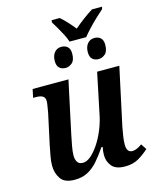

<svg xmlns="http://www.w3.org/2000/svg" viewBox="-129 -964 863 1061"><g transform="rotate(-15 302.5 -433.0)"><path d="M335 -736Q329 -755 317 -778.5Q305 -802 291.5 -825Q278 -848 268 -864L270 -876H316Q335 -860 355.5 -837.5Q376 -815 392 -795Q416 -816 446 -838.5Q476 -861 501 -876H558L555 -863Q537 -847 513.5 -825Q490 -803 468 -779.5Q446 -756 430 -736ZM278 -601Q255 -601 241.5 -613.5Q228 -626 228 -653Q228 -683 243 -701.5Q258 -720 283 -720Q305 -720 318.5 -707.5Q332 -695 332 -669Q332 -631 314.5 -616Q297 -601 278 -601ZM466 -601Q444 -601 430.5 -613.5Q417 -626 417 -653Q417 -683 432 -701.5Q447 -720 472 -720Q494 -720 507.5 -707.5Q521 -695 521 -669Q521 -631 503.5 -616Q486 -601 466 -601ZM454 10Q401 10 378.5 -17Q356 -44 356 -82Q356 -100 361 -127H354Q326 -86 299.5 -55.5Q273 -25 241 -8Q209 9 166 9Q108 9 86 -23.5Q64 -56 64 -99Q64 -124 70 -155Q76 -186 81 -212L119 -388Q122 -407 125 -424.5Q128 -442 128 -451Q128 -472 114.5 -480Q101 -488 74 -488H60L70 -536H275L211 -237Q205 -209 199 -176Q193 -143 193 -122Q193 -100 202 -85Q211 -70 234 -70Q256 -70 279 -89.5Q302 -109 324 -141.5Q346 -174 362.5 -213Q379 -252 388 -291L439 -536H566L495 -206Q491 -186 486.5 -157.5Q482 -129 482 -108Q482 -62 514 -62Q528 -62 541 -68Q554 -74 570 -85L591 -53Q568 -31 534.5 -10.5Q501 10 454 10Z"/></g></svg>

Font: Noto Serif SemiCondensed SemiBold
Style: Italic
Weight: 600
Width: 4
Italic angle: -12°
Designer: Monotype Design Team
Foundry: Monotype Imaging Inc.
Version: Version 2.014; ttfautohint (v1.8.4.7-5d5b)